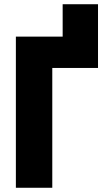

<svg xmlns="http://www.w3.org/2000/svg" viewBox="-20 -887 497 907"><path d="M276 -867V-714H55V0H227V-566H443V-867Z"/></svg>

Font: Noto Sans Display Condensed Black
Style: Regular
Weight: 900
Width: 3
Designer: Monotype Design team
Foundry: Monotype Imaging Inc.
Version: 1.000